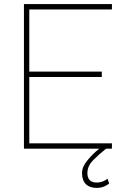

<svg xmlns="http://www.w3.org/2000/svg" viewBox="-20 -731 609 944"><path d="M124 -26.4V-352.5H480.5V-378.9H124V-684.6H530.3V-710.9H97.7V0H467.8C446.3 17.1 426.8 36.6 409.7 57.6C392.1 78.6 383.3 99.1 383.3 120.1C383.3 169.4 411.6 192.9 455.1 192.9C484.9 192.9 504.4 181.2 516.6 171.4L508.8 147.9C497.1 156.2 481 166.5 455.1 166.5C419.4 166.5 409.7 144 409.7 120.1C409.7 96.7 419.4 75.2 438.5 56.2C457.5 37.1 478.5 18.1 501.5 0H530.3V-26.4Z"/></svg>

Font: Vazirmatn Thin
Style: Regular
Weight: 100
Designer: Saber Rastikerdar
Foundry: Saber Rastikerdar
Version: Version 33.003